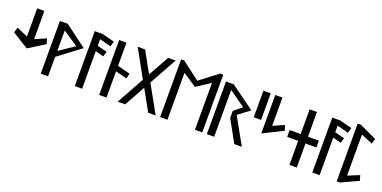

<svg xmlns="http://www.w3.org/2000/svg" viewBox="-14 -1837 5492 2760"><g transform="rotate(20 2732.0 -457.0)"><path d="M223 -453 53 -528 29 -447 278 -292 527 -447 503 -528 333 -453V-885H223Z M704 -722 936 -566 704 -408ZM592 -825V-20H704V-318L1047 -576L711 -827Z M1113 -20H1225V-594L1350 -561L1375 -639L1225 -676V-778L1399 -732L1422 -812L1234 -860H1113Z M1598 -20V-422L1773 -376L1791 -456L1598 -506V-860H1486V-20Z M2117 -440 2350 -860H2236L2059 -542L1883 -860H1769L2002 -440L1769 -20H1883L2059 -338L2236 -20H2350Z M2951 -20H3063V-903L3016 -904L2741 -694L2465 -904L2418 -903V-20H2530V-738L2740 -599L2951 -738Z M3442 -426 3618 -560 3252 -825H3133V-20H3245V-736L3491 -561L3369 -460V-353L3553 -20H3668Z M3796 -478V-885H3684V-478Z M3865 -296 4169 -448 4145 -528 3975 -453V-885H3865Z M4400 -482H4232V-378H4400V-10H4512V-378H4679V-482H4512V-860H4400Z M4746 -20H4858V-594L4983 -561L5008 -639L4858 -676V-778L5032 -732L5055 -812L4867 -860H4746Z M5167 -20 5430 -141 5407 -221 5231 -148V-776L5407 -703L5430 -783L5167 -904L5119 -903V-21Z"/></g></svg>

Font: Ny Stormning
Style: Gr
Weight: 400
Designer: Robert Jablonski, Mew Too
Foundry: Cannot Into Space Fonts
Version: Version 0.90